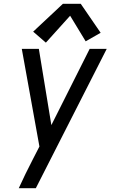

<svg xmlns="http://www.w3.org/2000/svg" viewBox="-20 -788 616 1013"><path d="M79 205H169L543 -530H453L251 -128L185 -530H95L188 -15L152 55Q133 92 114.5 129.5Q96 167 79 205ZM222 -563 350 -705 432 -570 511 -615 406 -768H312L155 -621Z"/></svg>

Font: Iosevka Sparkle Oblique
Style: Regular
Weight: 400
Italic angle: -9°
Designer: Belleve Invis
Foundry: Belleve Invis
Version: Version 4.5.0; ttfautohint (v1.8.3)